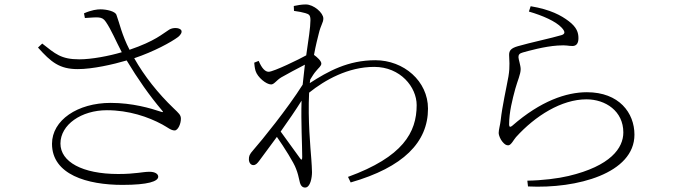

<svg xmlns="http://www.w3.org/2000/svg" viewBox="-20 -801 3040 864"><path d="M478 -338C329 -338 214 -260 214 -154C214 -15 373 31 531 31C647 31 692 15 692 -6C692 -18 678 -28 653 -28C621 -28 591 -18 512 -18C350 -18 252 -73 252 -155C252 -240 346 -305 461 -305C560 -305 647 -275 710 -241C736 -227 749 -214 766 -214C781 -214 795 -245 794 -269C793 -284 785 -291 761 -314C692 -380 629 -459 584 -539C673 -569 750 -611 782 -635C794 -645 801 -657 795 -666C786 -677 759 -678 742 -668C711 -649 680 -617 563 -577C528 -644 517 -700 504 -734C499 -750 460 -759 432 -759C417 -759 392 -756 358 -741L362 -720C419 -723 439 -729 456 -703C481 -667 501 -617 528 -566C471 -549 392 -534 337 -534C254 -534 229 -559 170 -605L151 -587C210 -521 248 -490 330 -490C397 -490 489 -511 550 -529C600 -446 653 -370 710 -303C716 -296 714 -295 705 -298C657 -314 576 -338 478 -338Z M1246 -453C1277 -470 1314 -491 1352 -510L1342 -420C1274 -312 1157 -168 1120 -126C1102 -106 1100 -98 1100 -84C1100 -70 1108 -58 1120 -58C1131 -58 1138 -66 1147 -78L1226 -185C1259 -138 1303 -68 1312 -42C1320 -22 1323 -8 1328 14C1332 35 1341 43 1353 43C1377 43 1384 -3 1384 -26C1384 -46 1382 -64 1381 -84C1377 -137 1365 -261 1371 -384C1442 -441 1546 -500 1664 -500C1782 -500 1855 -409 1855 -328C1855 -205 1793 -95 1546 -5L1558 20C1795 -48 1906 -161 1906 -312C1906 -436 1797 -530 1669 -530C1546 -530 1456 -480 1374 -427L1376 -443C1385 -458 1394 -472 1402 -481C1414 -496 1426 -504 1426 -515C1426 -527 1407 -544 1393 -554C1401 -598 1410 -632 1414 -648C1424 -691 1435 -698 1435 -718C1435 -743 1392 -781 1356 -781C1336 -781 1317 -777 1302 -774L1303 -752C1324 -749 1341 -746 1354 -742C1371 -737 1377 -733 1377 -710C1377 -678 1368 -622 1358 -552C1330 -536 1211 -478 1189 -478C1173 -478 1158 -494 1144 -527L1124 -519C1125 -508 1126 -496 1130 -482C1139 -453 1178 -421 1200 -421C1214 -421 1224 -440 1246 -453ZM1337 -348C1334 -250 1340 -149 1340 -94C1340 -80 1336 -80 1330 -89L1243 -209C1277 -257 1311 -306 1337 -348Z M2360 -749C2422 -731 2481 -705 2507 -677C2525 -658 2523 -648 2507 -643C2464 -630 2365 -609 2310 -593C2279 -584 2271 -573 2271 -554C2271 -534 2276 -504 2268 -457C2259 -406 2240 -324 2233 -259C2231 -240 2224 -217 2224 -202C2224 -193 2232 -173 2241 -163C2251 -151 2258 -147 2267 -147C2280 -147 2292 -173 2302 -184C2389 -280 2507 -354 2619 -354C2705 -354 2785 -301 2785 -205C2785 -135 2728 -54 2538 -9C2492 2 2421 11 2353 12L2356 38C2577 49 2835 -21 2835 -195C2835 -293 2766 -386 2621 -386C2529 -386 2413 -347 2285 -235C2277 -228 2271 -229 2271 -240C2271 -297 2286 -354 2299 -402C2309 -438 2323 -467 2323 -490C2323 -506 2313 -535 2313 -544C2313 -555 2318 -561 2333 -565C2358 -572 2429 -592 2489 -596C2533 -599 2534 -594 2556 -594C2573 -594 2583 -605 2583 -629C2583 -654 2576 -678 2539 -706C2506 -731 2458 -758 2368 -773Z"/></svg>

Font: Noto Serif TC ExtraLight
Style: Regular
Weight: 200
Designer: Ryoko NISHIZUKA 西塚涼子 (kana & ideographs); Frank Grießhammer (Latin, Greek & Cyrillic); Wenlong ZHANG 张文龙 (bopomofo); San
Foundry: Adobe
Version: Version 2.001;hotconv 1.1.0;makeotfexe 2.6.0